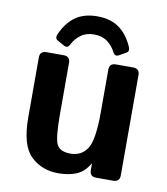

<svg xmlns="http://www.w3.org/2000/svg" viewBox="-81 -777 745 856"><g transform="rotate(10 291.5 -349.5)"><path d="M451.6 -602.1Q461.4 -581.1 446.7 -572.8L415.5 -555.2Q397.9 -545.4 388.1 -565.4Q375.4 -591.3 351.3 -609.4Q327.1 -627.4 291 -627.4Q254.8 -627.4 230.7 -609.4Q206.5 -591.3 193.8 -565.4Q184 -545.4 166.5 -555.2L135.2 -572.8Q120.6 -581.1 130.3 -602.1Q154.7 -655.8 193.3 -682.6Q231.9 -709.5 291 -709.5Q350.1 -709.5 388.6 -682.6Q427.2 -655.8 451.6 -602.1ZM65.4 -212.9V-483.4Q65.4 -512.7 94.7 -512.7H172.9Q202.1 -512.7 202.1 -483.4V-248Q202.1 -141.6 216.8 -113.8Q231.4 -85.9 278.3 -85.9Q328.1 -85.9 354 -125.7Q379.9 -165.5 379.9 -291V-483.4Q379.9 -512.7 409.2 -512.7H487.3Q516.6 -512.7 516.6 -483.4V-29.3Q516.6 0 487.3 0H410.2Q380.9 0 380.9 -29.3V-57.6H378.9Q356.4 -19 321.8 -4.6Q287.1 9.8 239.7 9.8Q165 9.8 115.2 -38.1Q65.4 -85.9 65.4 -212.9Z"/></g></svg>

Font: Istok Web
Style: Bold
Weight: 700
Designer: Andrey V. Panov
Foundry: Andrey V. Panov
Version: Version 1.0.2g